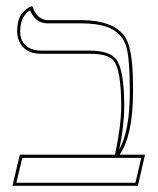

<svg xmlns="http://www.w3.org/2000/svg" viewBox="-20 -598 508 618"><path d="M237.8 -533.2Q353.5 -533.2 386.2 -472.7Q407.7 -433.6 408.2 -322.3Q408.2 -313.5 408.2 -301.8Q407.7 -161.6 365.2 -100.1H446.8L423.8 0H20L43.9 -100.1H350.1Q370.1 -193.8 370.1 -255.9Q370.1 -376 344.2 -404.8Q324.7 -425.3 267.1 -424.8H112.8Q57.1 -424.8 40 -469.2Q35.2 -482.9 35.2 -497.1Q35.2 -517.1 40 -533Q44.9 -548.8 52.5 -556.9Q60.1 -564.9 67.1 -570.1Q74.2 -575.2 79.1 -576.7L84 -578.1Q98.1 -536.6 130.9 -533.2ZM51.8 -89.8 32.7 -9.8H416L434.6 -89.8ZM363.8 -116.7Q397.9 -177.7 397.9 -301.8Q397.9 -417 384.8 -453.1Q364.3 -509.8 287.6 -520Q265.1 -522.9 237.8 -522.9H130.9Q92.8 -524.4 77.1 -564.9Q45.4 -546.4 44.9 -497.1Q44.9 -450.7 88.4 -438Q100.1 -435.1 112.8 -435.1H267.1Q332.5 -435.1 354 -407.2Q379.9 -372.1 379.9 -255.9Q379.9 -194.3 363.8 -116.7Z"/></svg>

Font: Linux Biolinum Outline O
Style: Bold
Weight: 700
Designer: Philipp H. Poll
Foundry: Philipp H. Poll
Version: Version 0.9.2